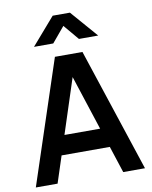

<svg xmlns="http://www.w3.org/2000/svg" viewBox="-101 -1029 873 1103"><g transform="rotate(-10 335.5 -477.5)"><path d="M147 -797.4 283.7 -955.1H384.3L521.5 -797.4H409.2L334 -886.7L259.3 -797.4ZM416 -720.2 653.8 0H526.9L476.1 -155.8H194.8L144 0H17.1L255.4 -720.2ZM231.4 -268.6H439.5L335.4 -587.9Z"/></g></svg>

Font: Vela Sans Bd
Style: Bold
Weight: 700
Designer: Principal design: Mikhail Sharanda - project Manrope.
Design modification: Ravid Balaliev
Foundry: Mikhail Sharanda
Version: Version 1.001